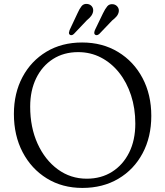

<svg xmlns="http://www.w3.org/2000/svg" viewBox="-20 -929 832 967"><path d="M393.5 -715Q496 -715 574.8 -667.2Q653.5 -619.5 697.8 -536Q742 -452.5 742 -345.5Q742 -239 698.2 -157Q654.5 -75 576.2 -28.8Q498 17.5 395 17.5Q293.5 17.5 215.8 -30.5Q138 -78.5 94 -162.5Q50 -246.5 50 -355Q50 -459.5 93.2 -540.8Q136.5 -622 213.8 -668.5Q291 -715 393.5 -715ZM661.5 -306.5Q661.5 -383.5 640 -449Q618.5 -514.5 579.8 -563.2Q541 -612 488.5 -639.2Q436 -666.5 373.5 -666.5Q301.5 -666.5 247 -631.8Q192.5 -597 162.2 -535Q132 -473 132 -392Q132 -287.5 169.2 -205.5Q206.5 -123.5 271 -76.2Q335.5 -29 417 -29Q489.5 -29 544.5 -63.8Q599.5 -98.5 630.5 -160.8Q661.5 -223 661.5 -306.5ZM370 -861.5Q380 -884.5 390.8 -898Q401.5 -911.5 420.5 -909Q435 -907 443 -896.5Q451 -886 449 -871.5Q447 -859 438.8 -848.2Q430.5 -837.5 417.5 -827L352 -758Q340.5 -747.5 331 -754.5Q326.5 -758.5 327.2 -764.5Q328 -770.5 330.5 -777.5ZM498.5 -861.5Q509.5 -884.5 520.5 -897.5Q531.5 -910.5 551 -907.5Q564.5 -905 572.5 -894.2Q580.5 -883.5 578 -869Q575.5 -856.5 566.8 -846.2Q558 -836 545 -826L479.5 -757.5Q467 -747.5 458 -755Q454 -759 454.8 -765Q455.5 -771 458 -777.5Z"/></svg>

Font: Fraunces 9pt S100 Light
Style: Regular
Weight: 300
Version: Version 1.000; ttfautohint (v1.8.3)